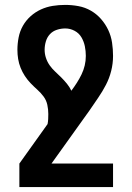

<svg xmlns="http://www.w3.org/2000/svg" viewBox="-20 -548 540 783"><path d="M59 215V119L174 -42Q176 -52 176.5 -62.5Q177 -73 177 -83Q177 -102 173 -120.5Q169 -139 158 -154Q147 -169 132.5 -182Q118 -195 105 -208.5Q92 -222 81.5 -238Q71 -254 64 -271.5Q57 -289 54 -307.5Q51 -326 51 -345Q51 -370 56 -395.5Q61 -421 73.5 -443Q86 -465 105 -482Q124 -499 147 -509.5Q170 -520 195 -524Q220 -528 246 -528Q273 -528 300 -523Q327 -518 350.5 -504.5Q374 -491 392 -470.5Q410 -450 421.5 -425.5Q433 -401 437 -374Q441 -347 441 -320Q441 -289 433.5 -259Q426 -229 412 -202Q398 -175 380.5 -149.5Q363 -124 346 -99L190 119H441V215ZM271 -178Q283 -194 293.5 -210.5Q304 -227 312.5 -244.5Q321 -262 325.5 -281Q330 -300 330 -320Q330 -340 326 -359.5Q322 -379 312 -396Q302 -413 284 -422.5Q266 -432 246 -432Q229 -432 212 -426.5Q195 -421 183.5 -408.5Q172 -396 167 -379Q162 -362 162 -345Q162 -328 167.5 -311.5Q173 -295 183 -281Q193 -267 205.5 -255.5Q218 -244 230 -232Q242 -220 253 -206.5Q264 -193 271 -178Z"/></svg>

Font: Iosevka Fixed
Style: Bold
Weight: 700
Monospace: yes
Designer: Belleve Invis
Foundry: Belleve Invis
Version: Version 32.3.0